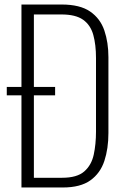

<svg xmlns="http://www.w3.org/2000/svg" viewBox="-20 -830 558 850"><path d="M75 0V-408H10V-445H75V-810H253Q334 -810 379 -779Q424 -748 442 -695Q460 -642 460 -577V-241Q460 -172 442 -117.5Q424 -63 380 -31.5Q336 0 258 0ZM130 -43H255Q321 -43 353 -71Q385 -99 395 -145.5Q405 -192 405 -247V-573Q405 -632 393 -675.5Q381 -719 348 -742.5Q315 -766 252 -766H130V-445H224V-408H130Z"/></svg>

Font: Oswald ExtraLight
Style: Regular
Weight: 250
Designer: Vernon Adams
Foundry: Vernon Adams
Version: Version 4.100; ttfautohint (v1.8.1.43-b0c9)